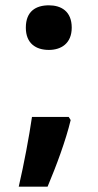

<svg xmlns="http://www.w3.org/2000/svg" viewBox="-20 -576 364 715"><path d="M76.2 -473.1C76.2 -414.1 113.8 -390.1 162.1 -390.1C207.5 -390.1 247.1 -414.1 247.1 -473.1C247.1 -534.2 207.5 -556.2 162.1 -556.2C113.8 -556.2 76.2 -534.2 76.2 -473.1ZM99.1 -140.6C88.4 -66.9 69.3 34.7 49.8 119.1H157.2C189.9 41.5 225.1 -53.2 243.2 -128.9L235.8 -140.6Z"/></svg>

Font: Noto Reveo Sans
Style: Bold
Weight: 700
Designer: Monotype Design team
Foundry: Monotype Imaging Inc.
Version: Version 1.04